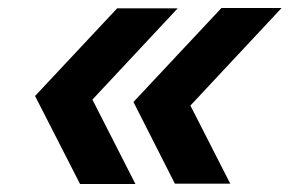

<svg xmlns="http://www.w3.org/2000/svg" viewBox="-20 -505 731 482"><path d="M419 -44 315 -249 536 -485H687L458 -240L558 -44ZM68 -264 274 -484H426L212 -255L320 -43H181Z"/></svg>

Font: Nacelle Bold
Style: Italic
Weight: 700
Italic angle: -12°
Designer: Sora Sagano
Foundry: Sora Sagano
Version: Version 1.000;FEAKit 1.0